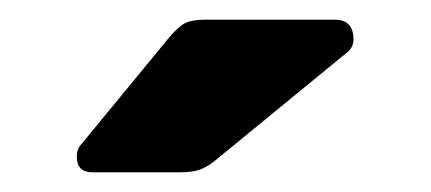

<svg xmlns="http://www.w3.org/2000/svg" viewBox="-20 -770 438 195"><path d="M74 -595Q58 -595 58 -611Q58 -619 63 -624L151 -731Q161 -743 168 -746.5Q175 -750 188 -750H320Q339 -750 339 -730Q339 -723 334 -718L201 -609Q193 -602 185 -598.5Q177 -595 163 -595Z"/></svg>

Font: Rubik
Style: Bold
Weight: 700
Designer: Hubert and Fischer
Foundry: Hubert and Fischer
Version: Version 2.300;gftools[0.9.30]